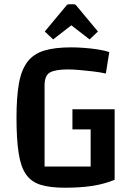

<svg xmlns="http://www.w3.org/2000/svg" viewBox="-20 -861 611 896"><path d="M282 15Q214 15 170 1.5Q126 -12 101.5 -47Q77 -82 67 -146.5Q57 -211 57 -312Q57 -409 68.5 -472.5Q80 -536 108.5 -573Q137 -610 186.5 -625Q236 -640 313 -640Q340 -640 373.5 -637.5Q407 -635 438.5 -630Q470 -625 490 -618L474 -518Q446 -524 412.5 -528Q379 -532 348.5 -534.5Q318 -537 297 -537Q239 -537 213.5 -523Q188 -509 188 -462V-84H502L515 -22Q466 -2 411 6.5Q356 15 282 15ZM403 -30V-257H318V-351H515V-22ZM228 -677 189 -714 289 -834Q294 -841 301 -841H325Q332 -841 337 -834L437 -714L398 -677L313 -743Z"/></svg>

Font: Changa Medium
Style: Regular
Weight: 500
Designer: Eduardo Rodriguez Tunni
Foundry: Eduardo Rodriguez Tunni
Version: Version 3.003